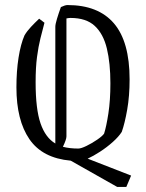

<svg xmlns="http://www.w3.org/2000/svg" viewBox="-20 -628 578 760"><path d="M444 112 260 8Q148 -2 96.5 -77Q45 -152 45 -282Q45 -347 53.5 -400.5Q62 -454 77 -488Q87 -505 102.5 -521.5Q118 -538 135 -554L156 -538Q148 -508 140 -476Q132 -444 126.5 -402.5Q121 -361 121 -302Q121 -196 140.5 -139.5Q160 -83 199 -60V-522Q199 -532 205.5 -553.5Q212 -575 221 -600Q238 -608 247 -608Q369 -608 431 -535.5Q493 -463 493 -314Q493 -248 483.5 -194Q474 -140 462 -106Q450 -87 426.5 -66Q403 -45 376 -27.5Q349 -10 327 0L499 67L480 112ZM243 -88Q243 -76 229 -47Q255 -40 290 -40Q301 -40 322.5 -50.5Q344 -61 364.5 -75Q385 -89 392 -99Q401 -127 409 -179Q417 -231 417 -298Q417 -378 403 -436Q389 -494 355 -525.5Q321 -557 259 -557Q252 -557 243 -555Z"/></svg>

Font: Grenze Gotisch Light
Style: Regular
Weight: 300
Designer: Renata Polastri
Foundry: Omnibus-Type
Version: Version 1.001